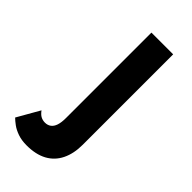

<svg xmlns="http://www.w3.org/2000/svg" viewBox="-307 -510 793 793"><g transform="rotate(45 90.0 -113.0)"><path d="M-28 88Q-17 103 -6 108.5Q5 114 18 114Q33 114 44 106Q55 98 60.5 81.5Q66 65 66 39V-460H193V68Q193 120 174.5 157.5Q156 195 120 214.5Q84 234 31 234Q1 234 -21.5 226Q-44 218 -59 207Q-74 196 -84 186Z"/></g></svg>

Font: Venryn Sans SemiBold
Style: Regular
Weight: 600
Designer: Owen Earl, indestructible type* (font) & Cristiano Sobral (main changes)
Version: Version 3.60;October 28, 2020;FontCreator 13.0.0.2681 64-bit